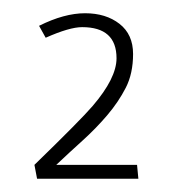

<svg xmlns="http://www.w3.org/2000/svg" viewBox="-20 -768 276 290"><path d="M104 -727Q85 -727 49 -711L39 -729Q77 -748 108.5 -748Q140 -748 160.5 -732Q181 -716 181 -686.5Q181 -657 170 -635.5Q159 -614 142 -594Q125 -574 104.5 -555.5Q84 -537 65 -519H187L189 -498H36L32 -519Q102 -587 120 -608Q156 -650 156 -680Q156 -727 104 -727Z"/></svg>

Font: Antic
Style: Regular
Weight: 400
Designer: Santiago Orozco
Foundry: Typemade
Version: Version 1.0012